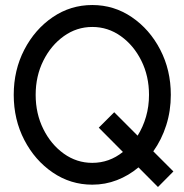

<svg xmlns="http://www.w3.org/2000/svg" viewBox="-20 -727 735 765"><path d="M528.3 -186.5Q549.8 -220.7 561.8 -262Q573.7 -303.2 573.7 -349.1Q573.7 -423.8 543.2 -485.1Q512.7 -546.4 461.4 -583Q410.2 -619.6 347.7 -619.6Q285.6 -619.6 234.4 -583Q183.1 -546.4 152.6 -485.1Q122.1 -423.8 122.1 -349.1Q122.1 -274.4 152.6 -212.9Q183.1 -151.4 234.4 -114.7Q285.6 -78.1 347.7 -78.1Q415.5 -78.1 469.7 -121.6L373.5 -218.3L435.1 -279.8ZM590.8 -124 670.9 -43.9 609.4 18.1 531.7 -60.1Q492.7 -27.3 446 -9.3Q399.4 8.8 347.7 8.8Q261.2 8.8 190.2 -39.6Q119.1 -87.9 76.9 -169.2Q34.7 -250.5 34.7 -349.1Q34.7 -447.8 76.9 -529.1Q119.1 -610.4 190.2 -658.7Q261.2 -707 347.7 -707Q434.1 -707 505.1 -658.7Q576.2 -610.4 618.4 -529.1Q660.6 -447.8 660.6 -349.1Q660.6 -285.2 642.3 -227.8Q624 -170.4 590.8 -124Z"/></svg>

Font: Qaz
Style: Regular
Weight: 400
Designer: GGBotNet
Foundry: f0n7
Version: 0.70